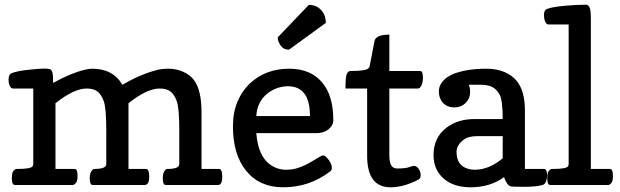

<svg xmlns="http://www.w3.org/2000/svg" viewBox="-20 -793 2658 823"><path d="M919.4 -68.8Q932.6 -68.8 932.6 -34.7Q932.6 0 914.6 0H690.4Q677.7 0 677.7 -29.8Q677.7 -53.7 689.5 -65.4Q692.9 -68.8 696.8 -68.8H697.8Q748.5 -68.8 748.5 -89.8V-234.9Q748.5 -329.6 737.8 -359.1Q727.1 -388.7 710.2 -401.1Q693.4 -413.6 664.6 -413.6Q610.4 -413.6 530.8 -350.6V-68.8H606.4Q619.6 -68.8 619.6 -34.7Q619.6 0 599.6 0H377.4Q364.7 0 364.7 -28.8V-30.8Q364.7 -53.2 377 -65.4Q380.4 -68.8 383.8 -68.8H384.8Q435.5 -68.8 435.5 -89.8V-234.9Q435.5 -329.6 424.8 -359.1Q414.1 -388.7 397.2 -401.1Q380.4 -413.6 351.6 -413.6Q297.4 -413.6 217.8 -350.6V-68.8H299.8Q312.5 -68.8 312.5 -40Q312.5 -16.1 304.9 -8.1Q297.4 0 292.5 0H44.4Q30.8 0 30.8 -27.8Q30.8 -53.2 38.1 -61Q45.4 -68.8 50.8 -68.8H55.7Q111.8 -68.8 119.6 -80.1Q122.6 -84 122.6 -89.8V-413.6H36.6Q22.5 -414.1 17.6 -438.5Q16.6 -445.3 16.6 -451.2Q16.6 -474.1 29.5 -479.2Q42.5 -484.4 62.5 -488.3Q82.5 -492.2 104.5 -494.1Q148.4 -499 170.4 -499H172.4Q193.8 -498.5 198.2 -494.1Q203.1 -489.3 205.1 -481.4Q207.5 -473.1 207.5 -446.8V-437.5Q281.2 -478.5 341.8 -493.7Q361.3 -498.5 374.5 -498.5Q464.8 -498.5 504.4 -429.7Q580.1 -473.6 651.4 -492.7Q672.9 -498.5 703.6 -498.5Q734.4 -498.5 764.6 -485.6Q794.9 -472.7 812.5 -448.2Q843.8 -405.3 843.8 -311.5V-68.8Z M978.5 -251Q978.5 -311.5 998.5 -358.4Q1018.1 -404.3 1051.3 -435.5Q1118.7 -498 1217.8 -498.5H1219.2Q1310.1 -498.5 1359.4 -441.4Q1408.7 -384.8 1408.7 -277.8Q1408.7 -254.9 1387.7 -238.3Q1367.2 -222.2 1335.9 -222.2H1078.6Q1087.4 -107.9 1158.2 -75.7Q1180.7 -65.4 1205.6 -65.4Q1230.5 -65.4 1250 -71Q1269.5 -76.7 1287.6 -85.2Q1305.7 -93.8 1322.8 -104.5Q1358.4 -127 1364.7 -127Q1370.6 -126.5 1377.4 -121.1Q1383.3 -115.2 1389.2 -107.4Q1401.9 -88.9 1402.3 -76.2V-75.2Q1402.3 -63.5 1397 -59.6Q1307.6 9.8 1193.8 9.8Q1091.8 9.8 1034.7 -61.5Q978.5 -130.9 978.5 -251ZM1308.6 -295.4V-297.4Q1308.6 -394 1252.4 -416.5Q1234.9 -423.3 1213.4 -423.3Q1191.9 -423.3 1168.5 -415.5Q1145 -407.2 1125.5 -391.6Q1082 -356 1078.6 -295.4ZM1218.8 -580.1Q1198.2 -580.1 1188 -591.8Q1170.4 -611.8 1170.4 -632.8L1303.7 -772H1305.2Q1335.4 -772 1355.5 -751Q1376.5 -729.5 1376.5 -694.8Z M1653.8 9.8Q1553.7 9.8 1553.7 -125.5V-413.6H1460.9Q1460.9 -467.3 1467.5 -478Q1474.1 -488.8 1481.9 -488.8H1486.8Q1546.9 -488.8 1559.1 -500Q1564 -503.9 1564.5 -509.8L1585.4 -617.7Q1591.3 -644.5 1648.9 -644.5V-488.8H1780.8Q1793 -488.8 1793 -460Q1792.5 -431.6 1780.8 -418Q1777.3 -413.6 1772 -413.6H1648.9V-125.5Q1648.9 -70.8 1681.2 -70.8Q1717.8 -70.8 1733.2 -76.4Q1748.5 -82 1754.4 -82Q1759.8 -82 1765.4 -78.4Q1771 -74.7 1774.9 -68.8Q1783.2 -56.2 1783.2 -42.5Q1783.2 -27.8 1773.9 -23.4Q1710.9 9.8 1653.8 9.8Z M1989.3 -429.7Q1995.1 -417 1995.1 -400.9Q1995.1 -384.8 1990.2 -372.6Q1984.4 -360.4 1975.6 -351.6Q1957 -333 1928.2 -332.5Q1882.8 -332.5 1866.2 -372.6Q1861.3 -384.8 1861.3 -402.8Q1861.3 -420.4 1871.6 -436Q1881.8 -451.7 1898.7 -462.9Q1915.5 -474.1 1936.8 -481Q1958 -487.8 1980 -491.7Q2018.6 -498.5 2064.5 -498.5Q2109.9 -498.5 2143.3 -483.9Q2176.8 -469.2 2196.3 -444.3Q2230 -400.9 2230 -321.3V-68.8H2312Q2325.2 -68.8 2325.2 -40Q2325.2 -27.3 2320.3 -14.9Q2315.4 -2.4 2305.2 0Q2277.8 7.8 2227.1 7.8Q2175.8 7.8 2169.9 6.1Q2164.1 4.4 2159.2 0Q2149.9 -8.3 2140.6 -33.7Q2081.1 9.8 1997.1 9.8Q1921.9 9.8 1878.9 -30.3Q1838.4 -67.4 1838.4 -127.4V-128.9Q1838.4 -203.6 1893.6 -245.6Q1941.9 -282.7 2014.2 -282.7H2134.8Q2134.8 -364.3 2121.3 -387.9Q2107.9 -411.6 2089.1 -420.7Q2070.3 -429.7 2039.1 -429.7ZM2014.6 -65.4Q2076.2 -65.4 2134.8 -114.3V-209.5H2028.3Q1989.3 -209.5 1970.7 -196.3Q1937 -172.9 1937 -142.1Q1937 -84.5 1984.9 -69.8Q1999 -65.4 2014.6 -65.4Z M2338.4 0Q2325.7 0 2325.7 -29.8Q2325.7 -53.2 2333 -61Q2340.3 -68.8 2345.7 -68.8H2350.6Q2407.2 -68.8 2414.6 -80.1Q2417.5 -84 2417.5 -89.8V-688H2331.5Q2317.9 -688.5 2313 -712.9Q2312 -719.7 2311.5 -727.1Q2311.5 -749.5 2324.7 -754.6Q2337.9 -759.8 2359.4 -763.2Q2381.3 -766.6 2404.8 -768.6Q2449.7 -772.5 2490.7 -772.9Q2511.2 -772.9 2512.2 -731.4Q2512.2 -719.2 2512.7 -706.1V-68.8H2594.7Q2607.4 -68.8 2607.4 -39.1Q2607.4 -15.6 2600.1 -7.8Q2592.8 0 2587.4 0Z"/></svg>

Font: Copse
Style: Regular
Weight: 400
Version: Version 1.000